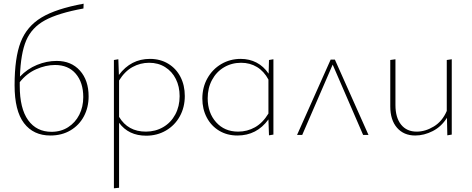

<svg xmlns="http://www.w3.org/2000/svg" viewBox="-20 -731 2557 1040"><path d="M460 -209Q460 -149 434.5 -101Q409 -53 362 -25Q315 3 253 3Q161 3 110 -64Q59 -131 59 -269Q59 -418 92 -503Q125 -588 204.5 -636Q284 -684 433 -711L432 -685Q295 -660 223.5 -621Q152 -582 122 -512Q92 -442 88 -316Q128 -358 180.5 -379.5Q233 -401 287 -401Q366 -401 413 -348.5Q460 -296 460 -209ZM431 -205Q431 -284 390.5 -331.5Q350 -379 278 -379Q228 -379 176 -356Q124 -333 87 -286V-266Q87 -143 132.5 -80Q178 -17 259 -17Q310 -17 349 -42Q388 -67 409.5 -109.5Q431 -152 431 -205Z M981 -211Q981 -150 954 -101Q927 -52 879 -24Q831 4 772 4Q676 4 625 -66V286L597 289V-406L621 -410L624 -325Q689 -412 792 -412Q848 -412 891 -386Q934 -360 957.5 -314.5Q981 -269 981 -211ZM953 -210Q953 -262 932.5 -303Q912 -344 874.5 -367.5Q837 -391 788 -391Q740 -391 698 -368Q656 -345 625 -295V-98Q673 -18 770 -18Q822 -18 864 -42.5Q906 -67 929.5 -111Q953 -155 953 -210Z M1461 -410V-2L1437 2L1434 -84Q1371 3 1266 3Q1210 3 1167 -23Q1124 -49 1100 -94.5Q1076 -140 1076 -197Q1076 -258 1103.5 -307Q1131 -356 1178.5 -384Q1226 -412 1284 -412Q1331 -412 1369.5 -392Q1408 -372 1435 -332L1437 -406ZM1434 -116V-300Q1410 -345 1372 -368Q1334 -391 1286 -391Q1235 -391 1193.5 -366.5Q1152 -342 1128.5 -298Q1105 -254 1105 -199Q1105 -120 1150.5 -69Q1196 -18 1270 -18Q1319 -18 1361 -41.5Q1403 -65 1434 -116Z M1947 0 1782 -381 1617 0H1589L1771 -408H1794L1976 0Z M2427 -410V-2L2403 2L2401 -93Q2371 -45 2324 -21Q2277 3 2229 3Q2167 3 2130.5 -39Q2094 -81 2094 -155V-406L2122 -410V-162Q2122 -94 2152.5 -56Q2183 -18 2237 -18Q2284 -18 2330 -46Q2376 -74 2400 -130V-406Z"/></svg>

Font: Ysabeau Infant Extralight
Style: Regular
Weight: 200
Designer: Christian Thalmann (Catharsis Fonts)
Version: Version 0.003